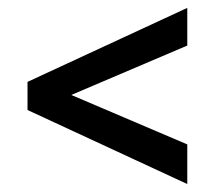

<svg xmlns="http://www.w3.org/2000/svg" viewBox="-20 -568 540 480"><path d="M448.2 -107.9 48.8 -293V-363.3L448.2 -548.3V-454.1L158.2 -330.6L448.2 -207Z"/></svg>

Font: RobotoFlex
Style: Regular
Weight: 400
Designer: Berlow after Robertson
Foundry: Google
Version: Version 2.136